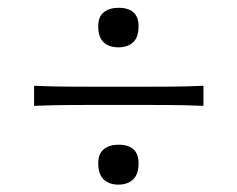

<svg xmlns="http://www.w3.org/2000/svg" viewBox="-20 -554 618 500"><path d="M288.1 -430.7Q264.2 -430.7 250 -443.8Q235.8 -457 235.8 -485.8Q235.8 -510.3 250.2 -522Q264.6 -533.7 288.6 -533.7Q340.8 -533.7 340.8 -485.8Q340.8 -457 326.7 -443.8Q312.5 -430.7 288.1 -430.7ZM68.8 -278.3V-330.6Q114.7 -328.6 158 -328.4Q201.2 -328.1 238.3 -328.1H340.3Q377.9 -328.1 420.9 -328.4Q463.9 -328.6 509.8 -330.6V-278.3Q463.9 -280.3 420.9 -280.5Q377.9 -280.8 340.3 -280.8H238.3Q201.2 -280.8 158 -280.5Q114.7 -280.3 68.8 -278.3ZM288.1 -73.2Q264.2 -73.2 250 -86.7Q235.8 -100.1 235.8 -128.9Q235.8 -153.3 250.2 -165.3Q264.6 -177.2 288.6 -177.2Q340.8 -177.2 340.8 -128.9Q340.8 -100.1 326.7 -86.7Q312.5 -73.2 288.1 -73.2Z"/></svg>

Font: Pinar-FD Light
Style: Regular
Weight: 300
Designer: Amin Abedi
Version: Version 2.000